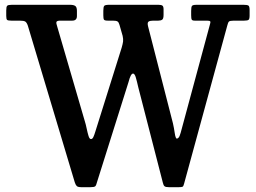

<svg xmlns="http://www.w3.org/2000/svg" viewBox="-20 -770 1066 800"><path d="M377.5 -222.5 487 -571.5Q491.5 -587 492.8 -597Q494 -607 491 -620.5L478 -666Q475 -677 469.8 -680.5Q464.5 -684 450 -684H429Q416 -684 413.2 -688.2Q410.5 -692.5 410.5 -706V-725Q410.5 -741.5 414.5 -745.8Q418.5 -750 434.5 -750H640.5Q652 -750 656.8 -746.5Q661.5 -743 661.5 -731V-708Q661.5 -691.5 655.5 -687.8Q649.5 -684 639.5 -684H618.5Q604.5 -684 598.8 -679.8Q593 -675.5 597 -660L700.5 -256.5Q705 -237 708.2 -214.8Q711.5 -192.5 717 -192.5Q720.5 -192.5 724.5 -197Q728.5 -201.5 733 -217.5L854 -665.5Q858 -677.5 856 -680.8Q854 -684 842.5 -684H791.5Q781.5 -684 779 -688.2Q776.5 -692.5 776.5 -706.5V-724.5Q776.5 -740.5 779.8 -745.2Q783 -750 799 -750H994.5Q1009.5 -750 1014.8 -747Q1020 -744 1020 -728.5V-705.5Q1020 -691 1015.8 -687.5Q1011.5 -684 997 -684H954.5Q937.5 -684 933.8 -680Q930 -676 927 -663.5L747 -4.5Q744.5 6 740.8 8Q737 10 723 10H685Q670.5 10 665.8 6.2Q661 2.5 658.5 -9L556 -407Q551 -429.5 546.2 -446.2Q541.5 -463 534.5 -463.5Q524.5 -463.5 515.5 -428L384 -10.5Q381 2 377 6Q373 10 355.5 10H320.5Q304.5 10 299.8 5.2Q295 0.5 291.5 -10.5L96 -663Q91.5 -676 85.5 -680Q79.5 -684 62 -684H27Q13.5 -684 9.8 -687Q6 -690 6 -703.5V-726.5Q6 -742 10 -746Q14 -750 29 -750H272Q286.5 -750 293.5 -745.2Q300.5 -740.5 300.5 -724.5V-703Q300.5 -684 281 -684H231.5Q217 -684 215.2 -678.5Q213.5 -673 218.5 -659L332.5 -268Q337.5 -252.5 341.2 -234.2Q345 -216 349 -203.2Q353 -190.5 359 -190.5Q365 -190.5 369 -199Q373 -207.5 377.5 -222.5Z"/></svg>

Font: Besley* Narrow Medium
Style: Regular
Weight: 500
Width: 4
Designer: Owen Earl
Foundry: indestructible type*
Version: Version 3.000; ttfautohint (v1.8.3)